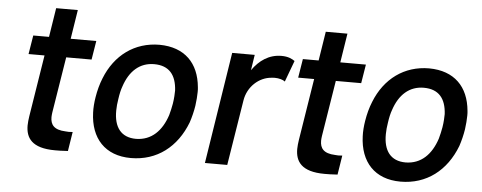

<svg xmlns="http://www.w3.org/2000/svg" viewBox="-46 -755 2193 874"><g transform="rotate(5 1050.5 -318.0)"><path d="M359 -424 373 -510H256L277 -643H178L157 -510H85L71 -424H144L99 -142C97 -128 95 -113 95 -100C95 -44 122 2 229 2C242 2 260 2 288 0L302 -88C296 -88 290 -87 284 -87C279 -87 274 -88 269 -88C216 -90 200 -113 200 -147C200 -154 201 -161 202 -169L243 -424Z M576 7C695 7 785 -63 829 -178C837 -202 844 -230 848 -256C851 -279 853 -301 853 -319C853 -328 853 -335 852 -341C842 -450 777 -517 662 -518C548 -518 459 -452 416 -343C405 -316 397 -286 392 -255C388 -231 386 -205 387 -184C391 -67 458 7 576 7ZM592 -82C523 -82 490 -127 491 -203C491 -219 493 -238 496 -256C499 -278 504 -300 509 -313C533 -387 580 -428 645 -428C714 -428 746 -387 750 -317C750 -305 749 -280 745 -256C742 -240 738 -220 733 -203C709 -130 663 -83 592 -82Z M1219 -516C1162 -516 1118 -485 1086 -439L1097 -510H994L914 0H1016L1064 -299C1074 -362 1125 -409 1183 -413C1187 -413 1191 -414 1196 -414C1217 -414 1236 -408 1244 -401L1280 -498C1267 -507 1250 -516 1219 -516Z M1591 -424 1605 -510H1488L1509 -643H1410L1389 -510H1317L1303 -424H1376L1331 -142C1329 -128 1327 -113 1327 -100C1327 -44 1354 2 1461 2C1474 2 1492 2 1520 0L1534 -88C1528 -88 1522 -87 1516 -87C1511 -87 1506 -88 1501 -88C1448 -90 1432 -113 1432 -147C1432 -154 1433 -161 1434 -169L1475 -424Z M1808 7C1927 7 2017 -63 2061 -178C2069 -202 2076 -230 2080 -256C2083 -279 2085 -301 2085 -319C2085 -328 2085 -335 2084 -341C2074 -450 2009 -517 1894 -518C1780 -518 1691 -452 1648 -343C1637 -316 1629 -286 1624 -255C1620 -231 1618 -205 1619 -184C1623 -67 1690 7 1808 7ZM1824 -82C1755 -82 1722 -127 1723 -203C1723 -219 1725 -238 1728 -256C1731 -278 1736 -300 1741 -313C1765 -387 1812 -428 1877 -428C1946 -428 1978 -387 1982 -317C1982 -305 1981 -280 1977 -256C1974 -240 1970 -220 1965 -203C1941 -130 1895 -83 1824 -82Z"/></g></svg>

Font: Arthouse Owned Medium
Style: Italic
Weight: 500
Italic angle: -10°
Designer: Jeremy Tribby
Foundry: Tribby Type
Version: Version 1.000;PS 001.000;hotconv 1.0.88;makeotf.lib2.5.64775